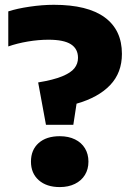

<svg xmlns="http://www.w3.org/2000/svg" viewBox="-20 -770 552 800"><path d="M139 -426.5Q202.5 -437 239 -452Q275.5 -467 290.2 -485.8Q305 -504.5 305 -529Q305 -566.5 275.5 -585.5Q246 -604.5 182 -604.5Q140.5 -604.5 96 -597Q51.5 -589.5 14.5 -576.5V-722.5Q51 -734.5 103.8 -742.2Q156.5 -750 204.5 -750Q345 -750 416.5 -697.5Q488 -645 488 -545.5Q488 -467 439 -415.5Q390 -364 299 -338L285.5 -250H171.5ZM109 -96.5Q109 -145.5 141 -174Q173 -202.5 229 -202.5Q265.5 -202.5 292.5 -189.2Q319.5 -176 334 -152Q348.5 -128 348.5 -96.5Q348.5 -65 333.8 -41Q319 -17 292 -3.8Q265 9.5 229 9.5Q174 9.5 141.5 -19.2Q109 -48 109 -96.5Z"/></svg>

Font: Encode Sans ExtraBold
Style: Regular
Weight: 800
Designer: Multiple Designers
Foundry: Impallari Type
Version: Version 2.000